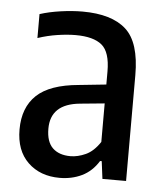

<svg xmlns="http://www.w3.org/2000/svg" viewBox="-45 -592 547 643"><g transform="rotate(5 228.0 -271.0)"><path d="M178.5 9Q113 9 72 -30.5Q31 -70 31 -141Q31 -215 75 -256.5Q119 -298 216 -306.5L307.5 -316V-360Q307.5 -425 279.2 -448.5Q251 -472 191 -472Q164 -472 130.5 -467Q97 -462 64 -451V-531.5Q95 -541.5 134 -547Q173 -552.5 207 -552.5Q305 -552.5 353.2 -509.2Q401.5 -466 401.5 -355.5V0H322L314.5 -59H309Q287 -23.5 253.2 -7.2Q219.5 9 178.5 9ZM127 -152Q127 -108 148.5 -87.2Q170 -66.5 208.5 -66.5Q233 -66.5 259.5 -78.5Q286 -90.5 307.5 -123V-252.5L225 -244.5Q127 -235 127 -152Z"/></g></svg>

Font: Encode Sans Condensed Condensed Medium
Style: Regular
Weight: 500
Width: 3
Designer: Multiple Designers
Foundry: Impallari Type
Version: Version 3.000; ttfautohint (v1.8.3) -l 8 -r 50 -G 200 -x 14 